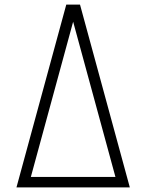

<svg xmlns="http://www.w3.org/2000/svg" viewBox="-20 -820 640 840"><path d="M52 0 270 -800H330L548 0ZM115 -46H485L300 -725Z"/></svg>

Font: Victor Mono Thin
Style: Regular
Weight: 100
Monospace: yes
Designer: Rune Bjørnerås
Version: Version 1.561;gftools[0.9.30]